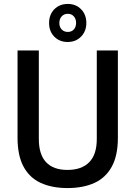

<svg xmlns="http://www.w3.org/2000/svg" viewBox="-20 -942 687 974"><path d="M322 12Q244 12 187 -14Q130 -40 99.5 -96.5Q69 -153 69 -243V-686H177V-237Q177 -158 214 -119Q251 -80 322 -80Q394 -80 432.5 -119Q471 -158 471 -237V-686H578V-243Q578 -153 547 -96.5Q516 -40 459 -14Q402 12 322 12ZM323 -729Q282 -729 255.5 -756Q229 -783 229 -825Q229 -868 255.5 -895Q282 -922 324 -922Q365 -922 391.5 -895Q418 -868 418 -825Q418 -784 391.5 -756.5Q365 -729 323 -729ZM324 -780Q343 -780 354.5 -792.5Q366 -805 366 -826Q366 -846 354.5 -859Q343 -872 324 -872Q305 -872 293 -859Q281 -846 281 -825Q281 -805 293 -792.5Q305 -780 324 -780Z"/></svg>

Font: Archivo SemiCondensed Medium
Style: Regular
Weight: 500
Width: 4
Designer: Hector Gatti
Foundry: Omnibus-Type
Version: Version 2.001